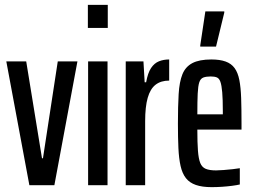

<svg xmlns="http://www.w3.org/2000/svg" viewBox="-20 -763 1043 791"><path d="M101 0 6 -510H88L153 -111H157L218 -510H299L204 0Z M342 -648V-743H424V-648ZM343 0V-510H423V0Z M498 0V-510H571L576 -424H582Q589 -463 602.5 -483Q616 -503 635 -510.5Q654 -518 677 -518V-431Q643 -431 621 -414Q599 -397 588.5 -360Q578 -323 578 -264V0Z M852 8Q813 8 787 -1Q761 -10 746 -29Q731 -48 724 -79Q717 -110 715 -153Q713 -196 713 -254Q713 -325 716 -375.5Q719 -426 731.5 -457Q744 -488 772.5 -503Q801 -518 851 -518Q886 -518 909.5 -509.5Q933 -501 946.5 -482.5Q960 -464 966 -433.5Q972 -403 973.5 -359Q975 -315 975 -255V-229H793Q793 -175 795.5 -142Q798 -109 805 -91.5Q812 -74 827.5 -67.5Q843 -61 870 -61Q882 -61 901 -62.5Q920 -64 938.5 -66Q957 -68 968 -70V-3Q955 0 936 2.5Q917 5 895 6.5Q873 8 852 8ZM898 -272V-305Q898 -354 895.5 -383Q893 -412 888 -426Q883 -440 873.5 -444Q864 -448 848 -448Q829 -448 817.5 -443.5Q806 -439 801 -424Q796 -409 794.5 -377.5Q793 -346 793 -292H918ZM805 -571V-576L826 -716H904V-711L870 -571Z"/></svg>

Font: Saira UltraCondensed SemiBold
Style: Regular
Weight: 600
Width: 1
Designer: Hector Gatti with collaboration of the Omnibus-Type team
Foundry: Omnibus-Type
Version: Version 1.101